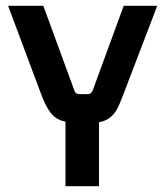

<svg xmlns="http://www.w3.org/2000/svg" viewBox="-20 -640 569 660"><path d="M320.3 0V-219.7Q360.4 -226.6 380.9 -262.7Q390.6 -279.3 403.3 -313.5L520.5 -620.1H405.3L297.9 -327.1Q292 -317.4 284.2 -316.4H250Q239.3 -318.4 236.3 -327.1L128.9 -620.1H7.8L122.1 -314.5Q145.5 -252 172.9 -234.4Q186.5 -225.6 205.1 -221.7V0Z"/></svg>

Font: Gemunu Libre
Style: Bold
Weight: 700
Designer: Pushpananda Ekanayake, Sol Matas, Kosala Senevirathne
Foundry: Mooniak
Version: Version 1.001